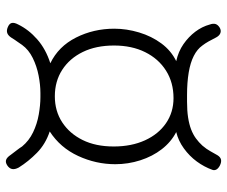

<svg xmlns="http://www.w3.org/2000/svg" viewBox="-78 -662 756 639"><g transform="rotate(-90 299.5 -343.0)"><path d="M67 11Q58 6 54.5 0Q51 -6 53 -13Q63 -41 81 -65.5Q99 -90 124.5 -108.5Q150 -127 179 -134Q146 -151 122 -182Q98 -213 85 -253.5Q72 -294 72 -337Q72 -401 99.5 -460.5Q127 -520 181 -555Q139 -569 110 -597.5Q81 -626 61 -658Q54 -671 56 -680.5Q58 -690 69 -697Q79 -703 87 -700Q95 -697 103 -685Q115 -669 120.5 -662Q126 -655 131 -647Q150 -624 178 -610.5Q206 -597 237.5 -591.5Q269 -586 295 -586H309Q336 -586 367 -592Q398 -598 425.5 -611.5Q453 -625 469 -647Q472 -652 479 -661.5Q486 -671 494 -684Q501 -694 509 -696.5Q517 -699 527 -695Q540 -690 542 -681.5Q544 -673 537 -660Q520 -625 487.5 -596.5Q455 -568 408 -553Q464 -526 493.5 -467.5Q523 -409 523 -340Q523 -299 510.5 -257.5Q498 -216 474 -183.5Q450 -151 415 -134Q447 -127 471.5 -110Q496 -93 513 -70.5Q530 -48 537 -22Q541 -11 538.5 -3Q536 5 526 11Q517 16 508.5 13Q500 10 494 -1Q487 -15 480.5 -26.5Q474 -38 467 -47Q455 -64 432.5 -75.5Q410 -87 377 -92.5Q344 -98 302 -98H280Q250 -98 227.5 -94.5Q205 -91 188 -84.5Q171 -78 158 -68.5Q145 -59 134 -47Q122 -33 115 -20Q108 -7 102 3Q96 13 87.5 15Q79 17 67 11ZM292 -143Q344 -143 383.5 -168Q423 -193 445 -237.5Q467 -282 467 -341Q467 -401 445.5 -445Q424 -489 386 -513.5Q348 -538 298 -538Q249 -538 211.5 -513.5Q174 -489 152.5 -445.5Q131 -402 131 -342Q131 -283 151.5 -238Q172 -193 208.5 -168Q245 -143 292 -143Z"/></g></svg>

Font: Fredoka SemiCondensed Light
Style: Regular
Weight: 300
Width: 4
Designer: Ben Nathan
Foundry: Milena B. Brandão, Ben Nathan
Version: Version 2.001